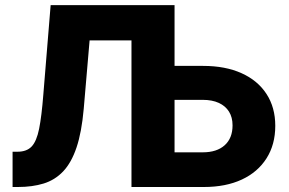

<svg xmlns="http://www.w3.org/2000/svg" viewBox="-20 -748 1155 768"><path d="M30.3 0V-141.1H49.8Q86.9 -141.1 106.7 -162.1Q126.5 -183.1 136.5 -232.9Q146.5 -282.7 153.3 -369.6L182.6 -727.5H519.5V-586.4H338.4L314.9 -312.5Q306.6 -218.8 286.1 -158Q265.6 -97.2 232.7 -62.5Q199.7 -27.8 154.5 -13.9Q109.4 0 51.8 0ZM614.3 -484.4H792.5Q881.3 -484.4 946 -455.3Q1010.7 -426.3 1045.9 -372.3Q1081.1 -318.4 1081.1 -244.6Q1081.1 -169.9 1046.1 -114.7Q1011.2 -59.6 947.3 -29.8Q883.3 0 795.4 0H505.9V-727.5H678.2V-138.7H791Q847.2 -138.7 878.7 -167Q910.2 -195.3 910.2 -246.6Q910.2 -278.8 896 -301.5Q881.8 -324.2 855.2 -336.4Q828.6 -348.6 791 -348.6H614.3Z"/></svg>

Font: Inter 17pt ExtraBold
Style: Regular
Weight: 800
Version: Version 4.001;git-66647c0bb